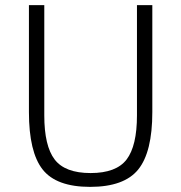

<svg xmlns="http://www.w3.org/2000/svg" viewBox="-20 -718 708 750"><path d="M93 -698H153V-267Q153 -148 193.5 -95Q234 -42 334 -42Q434 -42 474.5 -95Q515 -148 515 -267V-698H575V-280Q575 -124 520 -56Q465 12 332 12Q200 12 146.5 -56Q93 -124 93 -280Z"/></svg>

Font: IBM Plex Sans Light
Style: Regular
Weight: 300
Designer: Mike Abbink, Paul van der Laan, Pieter van Rosmalen
Foundry: Bold Monday
Version: Version 3.0